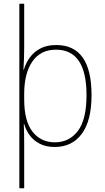

<svg xmlns="http://www.w3.org/2000/svg" viewBox="-20 -780 564 1032"><path d="M472 -269Q472 -131 419.5 -60.5Q367 10 274 10Q227 10 193.5 -7.5Q160 -25 139.5 -53Q119 -81 110 -113H108Q109 -88 109.5 -60.5Q110 -33 110 -4V232H84V-760H110V-523Q110 -499 109 -465.5Q108 -432 106 -405H108Q118 -440 139.5 -470Q161 -500 196 -519Q231 -538 282 -538Q472 -538 472 -269ZM445 -269Q445 -513 281 -513Q198 -513 154 -449.5Q110 -386 110 -275V-246Q110 -129 155 -72Q200 -15 275 -15Q352 -15 398.5 -76Q445 -137 445 -269Z"/></svg>

Font: Noto Sans Thai SemCond Thin
Style: Regular
Weight: 100
Width: 4
Designer: Monotype Design Team
Foundry: Monotype Imaging Inc.
Version: Version 2.002; ttfautohint (v1.8.4.7-5d5b)